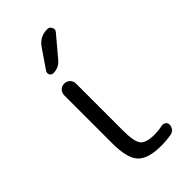

<svg xmlns="http://www.w3.org/2000/svg" viewBox="-237 -846 902 902"><g transform="rotate(-45 214.0 -395.5)"><path d="M188.5 -189.5Q188.5 -117.2 206.5 -94.7Q224.6 -72.3 279.3 -72.3Q307.6 -72.3 333 -78.1Q344.7 -80.1 354 -73.7Q363.3 -67.4 363.3 -55.7Q363.3 -48.8 360.8 -42.5Q358.4 -36.1 354.5 -31.2Q350.6 -26.4 344.7 -22.9Q338.9 -19.5 333 -18.6Q299.8 -12.7 265.6 -12.7Q177.7 -12.7 144 -49.3Q110.4 -85.9 110.4 -182.6V-502.9Q110.4 -519.5 121.6 -530.8Q132.8 -542 149.4 -542Q166 -542 177.2 -530.8Q188.5 -519.5 188.5 -502.9ZM194.3 -736.3Q222.7 -779.3 273.4 -779.3Q289.1 -779.3 294.9 -765.6Q297.9 -759.8 297.9 -754.9Q297.9 -747.1 292 -740.2L208 -640.6Q184.6 -612.3 147.5 -612.3Q135.7 -612.3 129.9 -623Q127.9 -627.9 127.9 -631.8Q127.9 -637.7 130.9 -643.6Z"/></g></svg>

Font: Gen Jyuu Gothic Normal
Style: Regular
Weight: 300
Designer: [Source Han Sans]
Ryoko NISHIZUKA  (kana & ideographs); Paul D. Hunt (Latin, Greek & Cyrillic); Wenlong ZHANG  (bopomofo
Version: Version 1.002.20150607